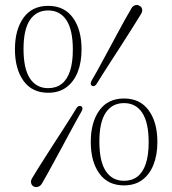

<svg xmlns="http://www.w3.org/2000/svg" viewBox="-20 -734 692 771"><path d="M173.5 -710.5Q238 -710.5 272.8 -662.8Q307.5 -615 307.5 -536Q307.5 -483.5 291.8 -444.2Q276 -405 246.2 -383.2Q216.5 -361.5 173.5 -361.5Q109 -361.5 74.5 -409.2Q40 -457 40 -536Q40 -615 74.5 -662.8Q109 -710.5 173.5 -710.5ZM272.5 -534.5Q272.5 -614 246.8 -653Q221 -692 173.5 -692Q126 -692 100.2 -653.8Q74.5 -615.5 74.5 -537.5Q74.5 -458 100.2 -419Q126 -380 173.5 -380Q205.5 -380 227.5 -397Q249.5 -414 261 -448.5Q272.5 -483 272.5 -534.5ZM368 -397Q363.5 -390.5 359 -388.8Q354.5 -387 349.5 -389.5Q344 -392.5 344.2 -398.2Q344.5 -404 348 -410.5Q357 -425.5 369.2 -447.5Q381.5 -469.5 395.5 -495.8Q409.5 -522 424.8 -550Q440 -578 454.5 -605.2Q469 -632.5 482.8 -657Q496.5 -681.5 507.5 -700Q513 -710 522.5 -713Q532 -716 540.5 -710.5Q549 -706 550.8 -697Q552.5 -688 546.5 -678Q537 -662.5 523 -640.2Q509 -618 492.5 -591.8Q476 -565.5 458 -538Q440 -510.5 423.2 -484.2Q406.5 -458 392.2 -435.8Q378 -413.5 368 -397ZM287 -299.5Q291.5 -306.5 296.2 -308Q301 -309.5 306 -307.5Q311 -304.5 311 -298.5Q311 -292.5 307 -286Q298.5 -271 286.2 -249Q274 -227 260 -200.8Q246 -174.5 230.8 -146.5Q215.5 -118.5 200.8 -91.2Q186 -64 172.5 -39.5Q159 -15 148 3.5Q142.5 13 133 16Q123.5 19 114.5 14.5Q106.5 9.5 104.8 0.2Q103 -9 109 -18.5Q118 -34 132 -56.2Q146 -78.5 162.8 -104.8Q179.5 -131 197.2 -158.5Q215 -186 232 -212.2Q249 -238.5 263.2 -261Q277.5 -283.5 287 -299.5ZM478 -338.5Q542.5 -338.5 577.2 -290.8Q612 -243 612 -164Q612 -111.5 596.2 -72.2Q580.5 -33 550.8 -11.2Q521 10.5 478 10.5Q413.5 10.5 379 -37.2Q344.5 -85 344.5 -164Q344.5 -243 379 -290.8Q413.5 -338.5 478 -338.5ZM577 -162.5Q577 -242 551.2 -281Q525.5 -320 478 -320Q430.5 -320 404.8 -281.8Q379 -243.5 379 -165.5Q379 -86 404.8 -47Q430.5 -8 478 -8Q510 -8 532 -25Q554 -42 565.5 -76.5Q577 -111 577 -162.5Z"/></svg>

Font: Fraunces Thin
Style: Regular
Weight: 250
Version: Version 1.000;[b76b70a41]